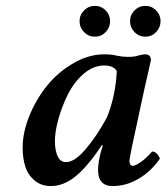

<svg xmlns="http://www.w3.org/2000/svg" viewBox="-20 -624 567 654"><path d="M344.2 -224.1Q373.5 -296.4 377.9 -381.8Q366.7 -400.9 335 -400.9Q297.4 -400.9 264.4 -372.1Q231.4 -343.3 210.9 -301.8Q190.4 -260.3 178.7 -217.5Q167 -174.8 167 -143.1Q167 -113.3 176 -92.5Q185.1 -71.8 205.1 -71.8Q234.4 -71.8 272.2 -116.5Q310.1 -161.1 344.2 -224.1ZM474.1 -439Q494.1 -439 494.1 -418.9Q491.2 -405.8 484.6 -376.7Q478 -347.7 471.2 -317.9L429.2 -123Q420.9 -81.1 420.9 -76.2Q420.9 -68.4 424.1 -63.7Q427.2 -59.1 432.1 -59.1Q440.9 -59.1 460.2 -72.5Q479.5 -85.9 498 -107.9Q514.2 -107.9 524.9 -84Q495.6 -41 452.9 -15.6Q410.2 9.8 363.8 9.8Q314 9.8 314 -44.9Q314 -70.8 324.2 -108.9L330.1 -127.9L327.1 -129.9Q279.3 -57.6 238 -23.9Q196.8 9.8 153.8 9.8Q120.1 9.8 97.7 -9.3Q75.2 -28.3 66.2 -56.6Q57.1 -85 57.1 -121.1Q57.1 -172.9 80.1 -229.5Q103 -286.1 140.4 -332.3Q177.7 -378.4 230 -408.7Q282.2 -439 335.9 -439Q361.3 -439 378.9 -434.1Q398.9 -430.2 417 -430.2Q439 -430.2 452.1 -435.1Q465.8 -439 474.1 -439ZM266.4 -514.6Q251 -530.3 251 -551.8Q251 -573.2 266.4 -588.6Q281.7 -604 303.2 -604Q324.7 -604 339.8 -588.6Q355 -573.2 355 -551.8Q355 -530.3 339.8 -514.6Q324.7 -499 303.2 -499Q281.7 -499 266.4 -514.6ZM438.2 -514.6Q422.9 -530.3 422.9 -551.8Q422.9 -573.2 438.2 -588.6Q453.6 -604 475.1 -604Q496.6 -604 511.7 -588.6Q526.9 -573.2 526.9 -551.8Q526.9 -530.3 511.7 -514.6Q496.6 -499 475.1 -499Q453.6 -499 438.2 -514.6Z"/></svg>

Font: Common Serif SemiBold
Style: Italic
Weight: 600
Italic angle: -12°
Designer: Philipp H. Poll, Khaled Hosny
Foundry: Stefan Peev, Context Ltd.
Version: Version 1.026